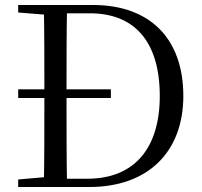

<svg xmlns="http://www.w3.org/2000/svg" viewBox="-20 -748 810 768"><path d="M423.5 -355.9V-390.6H52.8V-355.9ZM52.8 0H202.2V-42.1H190.9L52.8 -30.1ZM155.3 0H248.3C246.1 -111.5 246.1 -223.9 246.1 -357.6V-385.1C246.1 -504.5 246.1 -617.8 248.3 -728H155.3C157.5 -616.6 157.5 -504.3 157.5 -385.1V-357.6C157.5 -223.3 157.5 -110.8 155.3 0ZM202.2 0H337.6C571.4 0 713.3 -139.6 713.3 -364.2C713.3 -595.7 577.5 -728 352.2 -728H202.2V-694.8H339.6C519.7 -694.8 619.1 -579.6 619.1 -363.7C619.1 -158.8 520.5 -33.1 329.3 -33.1H202.2ZM52.8 -698 190.9 -686.9H202.2V-728H52.8Z"/></svg>

Font: Source Han Serif TW VF
Style: Regular
Weight: 250
Designer: Ryoko NISHIZUKA 西塚涼子 (kana & ideographs); Frank Grießhammer (Latin, Greek & Cyrillic); Wenlong ZHANG 张文龙 (bopomofo); San
Foundry: Adobe
Version: Version 2.002;hotconv 1.1.0;makeotfexe 2.6.0